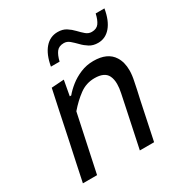

<svg xmlns="http://www.w3.org/2000/svg" viewBox="-170 -846 913 968"><g transform="rotate(-30 286.5 -362.0)"><path d="M33 0Q44.5 -55 55.5 -107Q66.5 -158 79.5 -219L90 -269Q100 -317 112.2 -375.2Q124.5 -433.5 138 -496L211 -501L195 -413H203.5Q221 -434.5 248.5 -456.5Q276 -478.5 311.2 -493.2Q346.5 -508 386.5 -508Q468.5 -508 501 -456Q521.5 -423.5 521.5 -376.5Q521.5 -348 514 -314.5Q509.5 -293.5 505 -270.5Q500 -247.5 493.5 -219Q481 -158 470 -107Q459 -55.5 447.5 0H364.5Q376.5 -55.5 387 -106.5Q397.5 -157 410 -215.5L427 -297Q433 -325 433 -347.5Q433 -375.5 423.5 -395Q406.5 -430 348.5 -430Q299.5 -430 260.5 -401.2Q221.5 -372.5 186 -331L161.5 -216Q149 -156.5 138 -105.8Q127 -55 115.5 0ZM454.5 -574.5Q425.5 -574.5 404.8 -587.5Q384 -600.5 368 -617.5Q351.5 -634.5 336.2 -647.5Q321 -660.5 302.5 -660.5Q274 -660.5 260 -642.2Q246 -624 238 -590H187.5Q199 -655 229 -689.8Q259 -724.5 303.5 -724.5Q332.5 -724.5 352.8 -711.5Q373 -698.5 389 -681.5Q405 -664.5 420.2 -651.5Q435.5 -638.5 454 -638.5Q482.5 -638.5 496 -657Q509.5 -675.5 517 -709.5H568Q557 -644 527.2 -609.2Q497.5 -574.5 454.5 -574.5Z"/></g></svg>

Font: Heraclito
Style: Italic
Weight: 400
Italic angle: -12°
Designer: Kostas Bartsokas (font) & Cristiano Sobral (main changes)
Foundry: Kostas Bartsokas (font) & Cristiano Sobral (main changes)
Version: Version 1.00;July 8, 2020;FontCreator 13.0.0.2655 64-bit